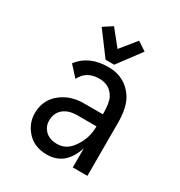

<svg xmlns="http://www.w3.org/2000/svg" viewBox="-177 -869 940 1002"><g transform="rotate(30 293.0 -368.0)"><path d="M423.8 -710.9 320.3 -572.3H268.6L165 -710.9L219.2 -746.1L294.4 -652.3L370.6 -746.1ZM489.3 0H401.4V-115.7Q360.8 9.8 250.5 9.8Q171.4 9.8 127.4 -42Q87.9 -88.4 87.9 -146Q87.9 -232.4 156.7 -280.8Q210.4 -318.8 283.7 -318.8H398.9Q398.9 -387.2 383.8 -416Q355 -470.7 290.5 -470.7Q212.9 -470.7 182.1 -407.2L126 -468.8Q185.1 -546.9 301.8 -546.9Q400.9 -546.9 454.6 -467.8Q489.3 -416.5 489.3 -319.3ZM401.4 -247.6Q344.7 -247.6 285.2 -247.6Q230.5 -247.6 199.2 -218.8Q171.9 -193.4 171.9 -149.9Q171.9 -117.2 193.4 -93.8Q219.7 -64.9 268.1 -64.9Q319.3 -64.9 352.5 -106.9Q401.4 -167.5 401.4 -247.6Z"/></g></svg>

Font: Consola Mono
Style: Book
Weight: 400
Monospace: yes
Designer: Wojciech Kalinowski "wmk69" (wmk69@o2.pl)
Foundry: Wojciech Kalinowski "wmk69" (wmk69@o2.pl)
Version: Version 2.1.0